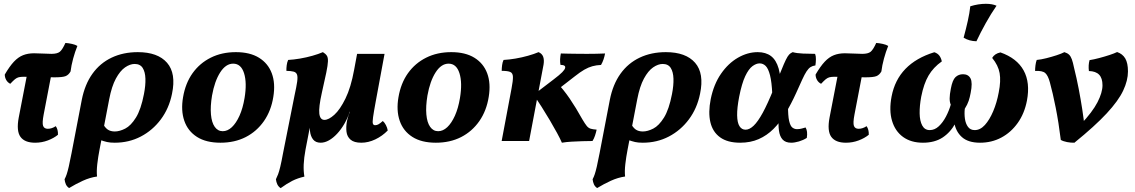

<svg xmlns="http://www.w3.org/2000/svg" viewBox="-20 -741 5964 1009"><path d="M33.9 -300.6Q19.6 -307.9 12.3 -321.4Q5 -334.9 5.1 -349.3Q30.3 -392.5 53.1 -416.8Q76 -441.1 101.3 -451Q126.6 -461 158.9 -461Q181.9 -461 206.5 -459.5Q231.1 -458 250.4 -458Q280.7 -458 294.3 -468.9Q307.8 -479.9 323.8 -515.3Q340 -514.3 358.3 -510.2Q376.6 -506.2 386.7 -499.6Q374.1 -468.9 364.4 -433.1Q354.7 -397.2 350.8 -365.5Q340.5 -347.1 324.4 -340.8Q308.4 -334.6 265.9 -334.6Q241.4 -334.6 211.8 -335.6Q182.2 -336.6 154.4 -337.1Q126.6 -337.6 105.6 -337.6Q89 -337.6 78.7 -335.1Q68.4 -332.6 58.9 -324.9Q49.4 -317.1 33.9 -300.6ZM164.6 9Q109.7 9 87.5 -21.9Q65.3 -52.8 78.4 -123L123.5 -356H251.1L209.5 -139.3Q200.9 -94.6 206.6 -79.4Q212.3 -64.2 231.2 -64.2Q252.2 -64.2 273.1 -78Q285.6 -60.3 284.6 -32.8Q263.5 -15.3 231.6 -3.1Q199.7 9 164.6 9Z M343.2 247.2Q331.5 239.6 326.2 227.7Q320.9 215.8 319.3 201Q325.9 188.6 330.6 174.4Q335.4 160.2 341.4 134.4Q347.4 108.6 356 63.8L409.7 -215.9Q425.7 -297.7 465.9 -353.6Q506 -409.4 566.9 -438.2Q627.8 -467 704 -467Q809.2 -467 857.9 -411.1Q906.5 -355.2 883.9 -248Q868.4 -171.5 825.3 -113.7Q782.2 -56 720 -23.5Q657.7 9 582.9 9Q558.3 9 542.4 5.3Q526.4 1.6 505.6 -5.8L519.7 -92.9Q531.1 -70.9 545.7 -60.5Q560.4 -50.1 583.2 -50.1Q608.6 -50.1 638.2 -65.3Q667.8 -80.4 694.4 -123.1Q720.9 -165.8 736.5 -246.8Q745.4 -291.9 744.2 -327.4Q743.1 -363 729.8 -384Q716.5 -404.9 687.5 -404.9Q663.5 -404.9 637.3 -386.9Q611.2 -368.9 589 -328.1Q566.9 -287.4 553.9 -219.6L503 45.6Q495.5 83.9 491.2 121.6Q486.9 159.4 490 186.6Q452.4 191.9 415.1 209Q377.8 226.1 343.2 247.2Z M1138.5 9Q1062.9 9 1014.9 -21.7Q967 -52.4 948.5 -106.4Q930 -160.4 942 -230Q954.4 -303.6 992 -356.4Q1029.7 -409.1 1087.7 -438Q1145.8 -467 1219.4 -467Q1293.5 -467 1341.2 -437.5Q1388.9 -408 1408.4 -355.5Q1427.9 -302.9 1416.4 -232.3Q1404.9 -159.2 1367.1 -104.7Q1329.2 -50.3 1271.2 -20.6Q1213.1 9 1138.5 9ZM1150.5 -51.5Q1175.8 -51.5 1198.4 -72.6Q1220.9 -93.7 1238.6 -132.8Q1256.2 -171.9 1265.2 -225.9Q1278.5 -305.8 1262.6 -356.1Q1246.7 -406.5 1205.4 -406.5Q1166.6 -406.5 1137.1 -360.4Q1107.7 -314.3 1094.3 -239Q1084.8 -181.5 1088.6 -139.4Q1092.3 -97.3 1108.5 -74.4Q1124.7 -51.5 1150.5 -51.5Z M1454.9 247.7Q1443.2 240 1437.4 227.9Q1431.6 215.8 1430 201Q1436.1 188.6 1441.4 174.9Q1446.6 161.3 1452.9 135.4Q1459.1 109.6 1467.7 62.7L1528 -240.2Q1538.1 -286 1541.7 -311.7Q1545.3 -337.4 1540.8 -349.2Q1536.3 -361.1 1522.8 -364.6Q1509.2 -368.2 1485.1 -368.7Q1484.6 -382.4 1486.7 -398.1Q1488.7 -413.8 1494.3 -426Q1522.9 -427.5 1556.4 -433.2Q1590 -438.9 1621.7 -447.9Q1653.5 -456.9 1676.9 -467Q1691 -458.4 1697.5 -448.6Q1704.1 -438.9 1703.4 -418.7Q1702.7 -398.6 1694.8 -360Q1686.9 -321.3 1671.6 -254.6Q1654.1 -176.5 1658.1 -143.7Q1662.1 -111 1685.1 -111Q1707.1 -111 1737 -137.8Q1766.8 -164.7 1795.4 -222.9Q1824 -281 1841 -374.1L1856.6 -458H2000.9L1954.5 -207.4Q1944.2 -151.5 1940.5 -125Q1936.8 -98.5 1939.8 -90.7Q1942.8 -83 1951.3 -83Q1960.6 -83 1969.2 -87.9Q1977.9 -92.8 1991.8 -105.1Q2000.9 -97.5 2008.2 -83.3Q2015.6 -69 2017.6 -55.3Q1989.3 -26.2 1952.6 -8.6Q1915.8 9 1878.5 9Q1841 9 1822.6 -6.8Q1804.1 -22.6 1800.9 -48.4Q1797.6 -74.2 1803.6 -105.6Q1805.6 -113.6 1809.1 -126.9Q1812.6 -140.2 1819.1 -153.6H1817.6Q1806.5 -119.2 1789.3 -89.6Q1772 -60 1751.3 -37.9Q1730.5 -15.7 1708.6 -3.4Q1686.6 9 1665.1 9Q1639.1 9 1625.5 -7.9Q1612 -24.8 1609 -52.8Q1606 -80.9 1610.5 -112.7L1615 -107L1585.5 45.6Q1577.5 88.6 1576 123.5Q1574.6 158.4 1579.7 187.1Q1543.8 195.3 1515.8 209.5Q1487.8 223.7 1454.9 247.7Z M2270.5 9Q2194.9 9 2146.9 -21.7Q2099 -52.4 2080.5 -106.4Q2062 -160.4 2074 -230Q2086.4 -303.6 2124 -356.4Q2161.7 -409.1 2219.7 -438Q2277.8 -467 2351.4 -467Q2425.5 -467 2473.2 -437.5Q2520.9 -408 2540.4 -355.5Q2559.9 -302.9 2548.4 -232.3Q2536.9 -159.2 2499.1 -104.7Q2461.2 -50.3 2403.2 -20.6Q2345.1 9 2270.5 9ZM2282.5 -51.5Q2307.8 -51.5 2330.4 -72.6Q2352.9 -93.7 2370.6 -132.8Q2388.2 -171.9 2397.2 -225.9Q2410.5 -305.8 2394.6 -356.1Q2378.7 -406.5 2337.4 -406.5Q2298.6 -406.5 2269.1 -360.4Q2239.7 -314.3 2226.3 -239Q2216.8 -181.5 2220.6 -139.4Q2224.3 -97.3 2240.5 -74.4Q2256.7 -51.5 2282.5 -51.5Z M2932.9 9Q2923.9 -12 2907.2 -42.7Q2890.5 -73.3 2869.5 -109Q2848.6 -144.6 2826.4 -179.4Q2804.2 -214.1 2783.7 -242.8L2888 -322.5Q2921.3 -347.7 2934.8 -361.7Q2948.3 -375.8 2949.8 -383.7Q2951.8 -391.7 2946.1 -395.7Q2940.4 -399.7 2925.3 -400.2Q2922.8 -415.4 2923.5 -430.1Q2924.3 -444.8 2927.3 -460Q2944.1 -459.5 2967.3 -459Q2990.5 -458.5 3016.4 -458.3Q3042.4 -458 3065.8 -458Q3088.5 -458 3112.8 -458.5Q3137 -459 3159.8 -460Q3156.8 -443.7 3151.7 -428.8Q3146.7 -413.9 3138.5 -399.7Q3113.8 -398.7 3093 -392.9Q3072.2 -387.2 3050.5 -374.7Q3028.8 -362.2 2999.8 -339.2L2898.6 -260.7L2901.6 -312.7Q2941.1 -271 2973.8 -223.1Q3006.5 -175.1 3040.8 -113.3Q3054.6 -90 3063.5 -79.1Q3072.4 -68.2 3083.8 -64.7Q3095.2 -61.2 3115.5 -59.7Q3112 -43.6 3106.9 -28.2Q3101.8 -12.7 3093.7 0Q3069.2 0 3040.4 1Q3011.5 2 2983.7 3.5Q2955.9 5 2932.9 9ZM2616.3 0 2668.2 -275.9Q2676.1 -317.1 2675.6 -336.8Q2675.1 -356.6 2661.9 -362.6Q2648.6 -368.7 2616.6 -368.7Q2616.6 -383.3 2618.7 -398.8Q2620.7 -414.3 2626.3 -426Q2655.4 -427.5 2688.9 -433.2Q2722.5 -438.9 2754.4 -447.9Q2786.4 -456.9 2810.3 -467Q2828.4 -459.4 2834.5 -442.9Q2840.5 -426.3 2836.6 -402L2760.6 0Z M3118.2 247.2Q3106.5 239.6 3101.2 227.7Q3095.9 215.8 3094.3 201Q3100.9 188.6 3105.6 174.4Q3110.4 160.2 3116.4 134.4Q3122.4 108.6 3131 63.8L3184.7 -215.9Q3200.7 -297.7 3240.9 -353.6Q3281 -409.4 3341.9 -438.2Q3402.8 -467 3479 -467Q3584.2 -467 3632.9 -411.1Q3681.5 -355.2 3658.9 -248Q3643.4 -171.5 3600.3 -113.7Q3557.2 -56 3495 -23.5Q3432.7 9 3357.9 9Q3333.3 9 3317.4 5.3Q3301.4 1.6 3280.6 -5.8L3294.7 -92.9Q3306.1 -70.9 3320.7 -60.5Q3335.4 -50.1 3358.2 -50.1Q3383.6 -50.1 3413.2 -65.3Q3442.8 -80.4 3469.4 -123.1Q3495.9 -165.8 3511.5 -246.8Q3520.4 -291.9 3519.2 -327.4Q3518.1 -363 3504.8 -384Q3491.5 -404.9 3462.5 -404.9Q3438.5 -404.9 3412.3 -386.9Q3386.2 -368.9 3364 -328.1Q3341.9 -287.4 3328.9 -219.6L3278 45.6Q3270.5 83.9 3266.2 121.6Q3261.9 159.4 3265 186.6Q3227.4 191.9 3190.1 209Q3152.8 226.1 3118.2 247.2Z M3869.8 9Q3803.5 9 3764.4 -19.2Q3725.3 -47.4 3713.2 -98.8Q3701.1 -150.1 3715 -220.3Q3731 -298.5 3769.1 -353.4Q3807.1 -408.4 3858 -437.7Q3909 -467 3961.9 -467Q4004.2 -467 4031.7 -446.4Q4059.1 -425.7 4072.1 -380.4Q4085.1 -335 4082.5 -258.6L4038.5 -246.6Q4035.6 -310.6 4026.6 -345.6Q4017.6 -380.6 4003.9 -394.3Q3990.2 -407.9 3971.9 -407.9Q3954.1 -407.9 3934.2 -393.3Q3914.3 -378.6 3896.4 -340.8Q3878.5 -302.9 3864.5 -232.6Q3853.1 -173.5 3853.8 -134.8Q3854.5 -96.1 3866.2 -77.8Q3877.9 -59.4 3898 -59.4Q3918.6 -59.4 3940.6 -80.4Q3962.7 -101.4 3988.4 -148.3Q4014 -195.2 4045.9 -274.1Q4071.1 -334.4 4085.7 -370.8Q4100.2 -407.3 4109.7 -426.5Q4119.2 -445.8 4126.9 -454.1Q4134.7 -462.4 4145.8 -467Q4166.1 -461 4199.9 -459.5Q4233.8 -458 4263.5 -458Q4268.1 -446.3 4267.8 -429.9Q4267.6 -413.4 4265.1 -397.2Q4250.1 -395.2 4239.4 -388.3Q4228.7 -381.3 4218.5 -365.7Q4208.3 -350.1 4195.7 -322.5Q4183.1 -295 4163.9 -252.2Q4137.3 -193.7 4108.3 -145.7Q4079.2 -97.8 4044.7 -63.3Q4010.1 -28.8 3967 -9.9Q3924 9 3869.8 9ZM4137.6 9Q4108 9 4092.7 -7.8Q4077.5 -24.5 4073.5 -55Q4069.4 -85.4 4072.8 -125.6L4121.3 -188.4Q4120.8 -132.7 4127.1 -105.6Q4133.4 -78.5 4144.4 -70.4Q4155.4 -62.2 4168.4 -62.2Q4181.9 -62.2 4193.5 -65.5Q4205 -68.7 4213.5 -71.1Q4225.5 -51.5 4219.9 -16.3Q4201.2 -4.4 4178.7 2.3Q4156.1 9 4137.6 9Z M4294.9 -300.6Q4280.6 -307.9 4273.3 -321.4Q4266 -334.9 4266.1 -349.3Q4291.3 -392.5 4314.1 -416.8Q4337 -441.1 4362.3 -451Q4387.6 -461 4419.9 -461Q4442.9 -461 4467.5 -459.5Q4492.1 -458 4511.4 -458Q4541.7 -458 4555.3 -468.9Q4568.8 -479.9 4584.8 -515.3Q4601 -514.3 4619.3 -510.2Q4637.6 -506.2 4647.7 -499.6Q4635.1 -468.9 4625.4 -433.1Q4615.7 -397.2 4611.8 -365.5Q4601.5 -347.1 4585.4 -340.8Q4569.4 -334.6 4526.9 -334.6Q4502.4 -334.6 4472.8 -335.6Q4443.2 -336.6 4415.4 -337.1Q4387.6 -337.6 4366.6 -337.6Q4350 -337.6 4339.7 -335.1Q4329.4 -332.6 4319.9 -324.9Q4310.4 -317.1 4294.9 -300.6ZM4425.6 9Q4370.7 9 4348.5 -21.9Q4326.3 -52.8 4339.4 -123L4384.5 -356H4512.1L4470.5 -139.3Q4461.9 -94.6 4467.6 -79.4Q4473.3 -64.2 4492.2 -64.2Q4513.2 -64.2 4534.1 -78Q4546.6 -60.3 4545.6 -32.8Q4524.5 -15.3 4492.6 -3.1Q4460.7 9 4425.6 9Z M4830.1 9Q4767.8 9 4725.9 -21.2Q4684 -51.5 4667.8 -106.3Q4651.5 -161 4665.5 -234.1Q4698.7 -407.5 4890 -466.5Q4907.2 -460.9 4916.6 -448.5Q4925.9 -436 4929.4 -418.3Q4885 -387 4859.8 -344.1Q4834.7 -301.3 4821.2 -232.9Q4812.3 -184.9 4812.9 -145.1Q4813.6 -105.3 4826.6 -81.3Q4839.6 -57.3 4866 -57.3Q4891.8 -57.3 4913.3 -77.2Q4934.8 -97.1 4951.1 -128.1Q4967.4 -159.1 4976.4 -190.9Q4970.4 -204.9 4970.6 -224.5Q4970.8 -244.2 4976.8 -274.7Q4985.3 -320.6 5001.4 -335.8Q5017.6 -350.9 5040.9 -350.9Q5068.7 -350.9 5080.3 -328.9Q5091.9 -306.9 5080.9 -252.3Q5076.9 -230 5070.6 -211.1Q5064.3 -192.2 5050.2 -169.6Q5047.2 -142.9 5050.9 -116.9Q5054.6 -91 5067.1 -74.1Q5079.7 -57.3 5102.4 -57.3Q5131.3 -57.3 5155.9 -84.3Q5180.4 -111.4 5199.5 -156.5Q5218.6 -201.7 5228.5 -255.2Q5240.5 -315.4 5233.3 -356.5Q5226.1 -397.6 5194.1 -436.6Q5207.2 -459.4 5237.6 -465.6Q5324 -435.1 5359.4 -370.9Q5394.8 -306.8 5376.7 -211.8Q5363.7 -144.3 5328.2 -94.6Q5292.7 -44.9 5242.1 -18Q5191.5 9 5130.2 9Q5067.4 9 5034.3 -21.2Q5001.1 -51.4 4993.6 -103Q4986.1 -154.5 4998.2 -218.7L5039.6 -207.6Q5027.5 -143.4 5001.5 -94.6Q4975.5 -45.9 4933.7 -18.4Q4891.9 9 4830.1 9ZM5111.3 -524.1Q5073.1 -525 5044 -542.8Q5057 -590.6 5066 -631.2Q5075.1 -671.9 5079.1 -708Q5121.4 -721 5160.8 -721Q5194.8 -721 5217 -710.9Q5187.8 -668.7 5160.3 -619.3Q5132.7 -569.8 5111.3 -524.1Z M5850.7 -467.5Q5879.2 -458 5893.5 -433.8Q5907.7 -409.5 5907.7 -365.5Q5907.7 -318.2 5882.5 -264.8Q5857.4 -211.4 5795.8 -145Q5734.2 -78.6 5626.2 9Q5608 9.5 5587.9 5.7Q5567.8 1.9 5554.7 -5.7Q5543.5 -97.2 5527.9 -175.6Q5512.3 -254 5497.3 -308.2Q5487.8 -343.7 5473.2 -356.9Q5458.6 -370.2 5419.6 -368.2Q5419.6 -381.6 5421.6 -397.7Q5423.6 -413.8 5428.2 -426Q5450.4 -428 5478.3 -435Q5506.2 -442 5532.3 -450.5Q5558.4 -459 5573.6 -467Q5589.5 -462 5598.2 -453.7Q5606.9 -445.3 5612.7 -429.5Q5618.5 -413.8 5624.4 -384.7Q5638.1 -330 5648.7 -274.7Q5659.3 -219.4 5667.4 -167Q5675.5 -114.5 5680.1 -68.1L5659.6 -87.4Q5721.4 -152.8 5747.6 -203.8Q5773.8 -254.8 5773.8 -292.8Q5773.8 -330.2 5756.1 -348.5Q5738.5 -366.8 5702.4 -367.7Q5698.5 -398.3 5705.8 -425Q5728.5 -428.5 5756.6 -436Q5784.7 -443.4 5810.6 -451.9Q5836.4 -460.4 5850.7 -467.5Z"/></svg>

Font: Vollkorn
Style: Italic
Weight: 400
Italic angle: -11°
Designer: Friedrich Althausen
Foundry: Friedrich Althausen
Version: Version 5.001